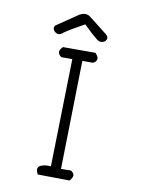

<svg xmlns="http://www.w3.org/2000/svg" viewBox="-89 -870 677 920"><g transform="rotate(10 250.0 -409.5)"><path d="M336.4 -590.8Q345.2 -599.6 345.2 -608.9Q345.2 -618.2 330.6 -634.3H172.4Q157.7 -619.1 157.7 -609.9Q157.7 -599.6 166.5 -590.8Q170.4 -586.9 174.3 -585.9Q178.2 -585 181.4 -585Q184.6 -585 188.5 -585.4H226.6L214.8 -62H192.4Q166 -58.6 156.7 -49.3Q151.9 -44.4 151.9 -35.4Q151.9 -26.4 159.2 -12.2L314.5 -10.3Q328.6 -26.4 328.6 -37.1Q328.6 -43.9 322.3 -50.8L319.8 -53.2Q314.5 -59.1 306.6 -59.1Q304.2 -59.1 300.3 -58.1H264.6L275.4 -585.4H312.5Q316.4 -585 319.3 -585Q330.1 -585 336.4 -590.8ZM223.6 -801.3 117.2 -729Q113.3 -722.7 113.3 -716.8Q113.3 -708.5 121.6 -700.2Q130.9 -691.9 140.1 -691.9Q150.4 -691.9 162.6 -702.6Q189 -722.2 259.3 -760.3L266.1 -753.4Q300.8 -718.8 327.1 -698.2Q337.9 -690.4 347.7 -690.4Q356.9 -690.4 367.2 -697.3Q374.5 -706.5 374.5 -713.4Q374.5 -716.3 372.6 -720.2Q370.6 -725.6 362.8 -731.9L273.4 -801.8Q263.2 -809.1 251 -809.1Q238.8 -809.1 223.6 -801.3Z"/></g></svg>

Font: NaikaiFont
Style: ExtraLight
Weight: 200
Version: Version 1.89